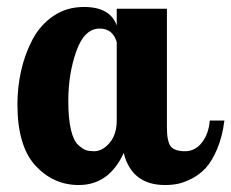

<svg xmlns="http://www.w3.org/2000/svg" viewBox="-20 -525 664 551"><path d="M30 -226Q30 -274 40.5 -321.5Q51 -369 73 -411Q95 -453 133 -479Q171 -505 221 -505Q296 -505 315 -452V-500H459V-160Q459 -119 470 -105Q481 -91 511 -91Q540 -91 559.5 -116Q579 -141 582 -179H624Q618 -132 603 -97Q588 -62 570.5 -43Q553 -24 530.5 -12.5Q508 -1 490.5 2.5Q473 6 454 6Q358 6 335 -86Q293 6 206 6Q133 6 81.5 -50Q30 -106 30 -226ZM176 -235Q176 -185 183.5 -153Q191 -121 204.5 -109Q218 -97 227 -94Q236 -91 250 -91Q274 -91 294.5 -115Q315 -139 315 -179V-404Q304 -443 266 -443Q222 -443 199 -378Q176 -313 176 -235Z"/></svg>

Font: Lobster Two
Style: Bold
Weight: 700
Designer: Pablo Impallari
Foundry: Pablo Impallari. www.impallari.com
Version: Version 1.006